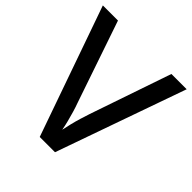

<svg xmlns="http://www.w3.org/2000/svg" viewBox="-191 -855 996 996"><g transform="rotate(45 307.5 -357.0)"><path d="M615 -714 363 0H251L0 -714H111L264 -266Q273 -242 281 -214.5Q289 -187 296 -160Q303 -133 307 -109Q312 -133 318.5 -160Q325 -187 333.5 -215Q342 -243 350 -267L503 -714Z"/></g></svg>

Font: Noto Sans Tangsa Medium
Style: Regular
Weight: 500
Version: Version 1.504